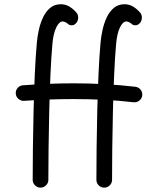

<svg xmlns="http://www.w3.org/2000/svg" viewBox="-20 -842 736 901"><path d="M265.6 -822.1Q235.8 -822.1 215.3 -804.9Q194.8 -787.6 181.9 -760.2Q169 -732.7 162.2 -701.4Q155.4 -670.2 153 -642.3Q147.1 -577.9 143.3 -494.2Q139.6 -410.4 137.5 -320.5Q135.4 -230.7 134.4 -146.7Q133.4 -62.7 133.4 2Q133.4 16.9 144.2 27.7Q155 38.5 169.9 38.5Q185.4 38.5 196.1 27.7Q206.9 16.9 206.9 2Q206.9 -62.3 207.9 -145.9Q208.9 -229.4 211 -318.7Q213.1 -408 216.7 -490.8Q220.3 -573.5 226 -635.8Q229.9 -683.5 243.6 -712.4Q257.2 -741.3 274 -741.3Q286.6 -741.3 304.9 -725.1Q313.2 -722.3 321.4 -723.7Q329.7 -725 338.3 -734.7Q346.1 -743.3 346.8 -758.1Q347.5 -772.8 338.3 -783.3Q323.9 -800 305.7 -811.1Q287.5 -822.1 265.6 -822.1ZM326.4 -451Q267.2 -451 207.6 -448.6Q147.9 -446.2 87.8 -441.8Q72.9 -440.7 62.9 -429.4Q53 -418 54 -402.6Q55.2 -387.6 66.7 -377.7Q78.2 -367.7 93.2 -368.8Q152.2 -373.2 210.3 -375.1Q268.3 -377.1 326.4 -377.1Q397.1 -377.1 467.1 -373.7Q537.2 -370.2 606.8 -362.1Q621.7 -360.4 633.7 -369.8Q645.8 -379.2 647.5 -394.2Q649.3 -409.1 639.8 -421.1Q630.2 -433 615.3 -434.8Q543.4 -443.1 471 -447.1Q398.7 -451 326.4 -451ZM564.6 -822.1Q534.7 -822.1 514.2 -804.9Q493.7 -787.6 480.8 -760.2Q468 -732.7 461.2 -701.4Q454.3 -670.2 451.9 -642.3Q446 -577.9 442.3 -494.2Q438.5 -410.4 436.4 -320.5Q434.3 -230.7 433.3 -146.7Q432.4 -62.7 432.4 2Q432.4 16.9 443.1 27.7Q453.9 38.5 468.9 38.5Q484.3 38.5 495.1 27.7Q505.9 16.9 505.9 2Q505.9 -62.3 506.8 -145.9Q507.8 -229.4 509.9 -318.7Q512.1 -408 515.7 -490.8Q519.2 -573.5 524.9 -635.8Q528.9 -683.5 542.5 -712.4Q556.2 -741.3 573 -741.3Q585.6 -741.3 603.8 -725.1Q612.1 -722.3 620.4 -723.7Q628.6 -725 637.3 -734.7Q645 -743.3 645.7 -758.1Q646.4 -772.8 637.2 -783.3Q622.9 -800 604.6 -811.1Q586.4 -822.1 564.6 -822.1Z"/></svg>

Font: Mikhak VF
Style: Regular
Weight: 100
Designer: Amin Abedi
Version: Version 3.001